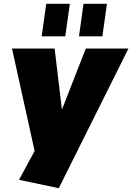

<svg xmlns="http://www.w3.org/2000/svg" viewBox="-20 -795 695 1009"><path d="M80 150 201 -74 170 35 43 -540H267L305 -223H307L431 -540H655L289 194ZM347 -775 323 -604H199L223 -775ZM542 -775 518 -604H395L419 -775Z"/></svg>

Font: Pathway Extreme Condensed Black
Style: Italic
Weight: 900
Width: 3
Italic angle: -8°
Version: Version 1.001;gftools[0.9.26]